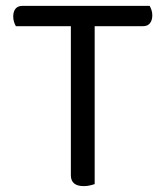

<svg xmlns="http://www.w3.org/2000/svg" viewBox="-20 -628 563 653"><path d="M302 -539V-2Q297 0 286.5 2.5Q276 5 265 5Q221 5 221 -32V-539H34Q31 -544 28 -552.5Q25 -561 25 -572Q25 -589 33 -598.5Q41 -608 56 -608H489Q492 -603 495 -594.5Q498 -586 498 -576Q498 -559 490 -549Q482 -539 467 -539Z"/></svg>

Font: Baloo Bhai 2
Style: Regular
Weight: 400
Designer: Supriya Tembe, Noopur Datye and Ek Type
Foundry: Ek Type
Version: Version 1.640;PS 1.000;hotconv 16.6.51;makeotf.lib2.5.65220;